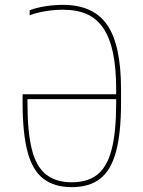

<svg xmlns="http://www.w3.org/2000/svg" viewBox="-20 -760 590 790"><path d="M275 10Q203 10 158 -25Q113 -60 93 -136.5Q73 -213 73 -337V-372H468V-352H83L93 -362V-337Q93 -217 111 -145.5Q129 -74 169.5 -42Q210 -10 275 -10Q341 -10 381 -42Q421 -74 439.5 -145.5Q458 -217 458 -337V-393Q458 -480 445 -542Q432 -604 405.5 -643.5Q379 -683 338 -701.5Q297 -720 239 -720Q204 -720 167 -714Q130 -708 102 -697V-718Q132 -729 168 -734.5Q204 -740 239 -740Q364 -740 421 -657.5Q478 -575 478 -393V-337Q478 -213 457.5 -136.5Q437 -60 392.5 -25Q348 10 275 10Z"/></svg>

Font: M PLUS Code Latin SemiExpanded Thin
Style: Regular
Weight: 250
Width: 6
Designer: Coji Morishita
Foundry: UNDERFOREST DESIGN
Version: Version 1.002; ttfautohint (v1.8.3)